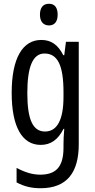

<svg xmlns="http://www.w3.org/2000/svg" viewBox="-20 -759 502 1019"><path d="M240 -739C209 -739 192 -719 192 -681C192 -645 210 -624 240 -624C270 -624 286 -645 286 -681C286 -718 271 -739 240 -739ZM199 -547C101 -547 42 -452 42 -266C42 -85 98 10 196 10C250 10 288 -18 317 -75H321C318 -43 317 -13 317 9V25C317 129 275 168 193 168C153 168 113 156 68 132V209C107 230 146 240 195 240C337 240 398 155 398 6V-537H330L321 -466H316C287 -523 250 -547 199 -547ZM216 -475C286 -475 317 -412 317 -270V-245C317 -123 283 -61 219 -61C155 -61 125 -123 125 -265C125 -402 153 -475 216 -475Z"/></svg>

Font: Noto Sans Myanmar UI ExtraCondensed
Style: Regular
Weight: 400
Width: 2
Designer: Monotype Design Team
Foundry: Monotype Imaging Inc.
Version: Version 2.103